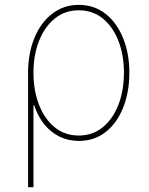

<svg xmlns="http://www.w3.org/2000/svg" viewBox="-20 -574 621 798"><path d="M96.7 204.1V-271.5Q96.7 -352.1 122.8 -415.8Q148.9 -479.5 196.5 -516.6Q244.1 -553.7 307.6 -553.7Q371.6 -553.7 418.7 -516.6Q465.8 -479.5 491.7 -415.5Q517.6 -351.6 517.6 -271.5Q517.6 -190.9 491.9 -126.7Q466.3 -62.5 419.2 -25.4Q372.1 11.7 307.6 11.7Q263.7 11.7 227.1 -6.3Q190.4 -24.4 163.6 -57.9Q136.7 -91.3 122.1 -136.7H119.1V204.1ZM307.6 -10.7Q365.2 -10.7 407.2 -45.2Q449.2 -79.6 472.2 -138.7Q495.1 -197.8 495.1 -271.5Q495.1 -345.2 472.2 -404.1Q449.2 -462.9 407.2 -497.1Q365.2 -531.2 307.6 -531.2Q250 -531.2 207.8 -497.1Q165.5 -462.9 142.3 -404.1Q119.1 -345.2 119.1 -271.5Q119.1 -197.8 142.1 -138.7Q165 -79.6 207.3 -45.2Q249.5 -10.7 307.6 -10.7Z"/></svg>

Font: Inter Thin
Style: Regular
Weight: 250
Designer: Rasmus Andersson
Foundry: rsms
Version: Version 4.001;git-66647c0bb